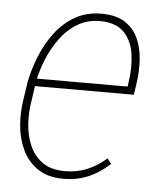

<svg xmlns="http://www.w3.org/2000/svg" viewBox="-45 -578 528 628"><g transform="rotate(5 219.0 -263.5)"><path d="M186 10.7Q134.8 10.7 101.6 -11.7Q68.4 -34.2 51 -70.8Q33.7 -107.4 30 -150.9Q26.4 -194.3 33.2 -235.8L42 -294.9Q50.3 -336.4 67.4 -379.4Q84.5 -422.4 111.6 -458.5Q138.7 -494.6 177 -516.6Q215.3 -538.6 266.1 -538.1Q312.5 -537.6 341.1 -519Q369.6 -500.5 383.8 -469.7Q397.9 -439 400.6 -400.9Q403.3 -362.8 397.5 -322.3L391.6 -283.2H57.6L62.5 -308.1H369.1L371.1 -322.8Q378.4 -368.2 372.8 -412.1Q367.2 -456.1 341.6 -484.1Q315.9 -512.2 264.6 -513.7Q220.7 -514.2 187.5 -494.4Q154.3 -474.6 130.1 -441.4Q106 -408.2 90.6 -369.6Q75.2 -331.1 68.8 -294.9L60.1 -234.9Q53.7 -198.2 55.9 -159.7Q58.1 -121.1 72.3 -88.1Q86.4 -55.2 114 -35.2Q141.6 -15.1 187 -14.6Q227.1 -14.2 261.5 -28.6Q295.9 -43 324.2 -68.4L337.4 -51.3Q315.9 -31.7 292.2 -17.6Q268.6 -3.4 241.9 3.7Q215.3 10.7 186 10.7Z"/></g></svg>

Font: Roboto Condensed Thin
Style: Italic
Weight: 250
Italic angle: -12°
Designer: Christian Robertson
Foundry: Google
Version: Version 3.008; 2023